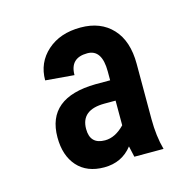

<svg xmlns="http://www.w3.org/2000/svg" viewBox="-67 -790 528 521"><g transform="rotate(-15 196.5 -529.5)"><path d="M251.5 -344.2 244.6 -375Q215.3 -337.4 165.5 -337.4Q117.2 -337.4 90.3 -367.4Q63.5 -397.5 63.5 -448.7Q63.5 -559.6 200.7 -561.5H241.7V-586.4Q241.7 -648.4 200.7 -648.4Q151.9 -648.4 151.9 -600.1L71.3 -606.9Q71.3 -656.7 107.2 -688.7Q143.1 -720.7 200.7 -720.7Q257.3 -720.7 290 -685.5Q322.8 -650.4 322.8 -585.9V-430.7Q322.8 -382.8 333.5 -344.2ZM186.5 -407.7Q215.3 -407.7 241.7 -435.1V-504.4H210.9Q144.5 -504.4 144.5 -450.7Q144.5 -407.7 186.5 -407.7Z"/></g></svg>

Font: TypoPRO Roboto
Style: Bold
Weight: 700
Designer: Google
Version: Version 2.136; 2016